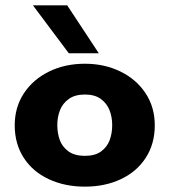

<svg xmlns="http://www.w3.org/2000/svg" viewBox="-20 -688 633 717"><path d="M35 -220Q35 -288 69.5 -340Q104 -392 163.5 -421Q223 -450 297 -450Q370 -450 429.5 -421Q489 -392 523.5 -340Q558 -288 558 -220Q558 -151 524.5 -99Q491 -47 431.5 -19Q372 9 297 9Q222 9 162 -19Q102 -47 68.5 -99Q35 -151 35 -220ZM399 -221Q399 -251 389 -276.5Q379 -302 356.5 -318.5Q334 -335 297 -335Q260 -335 237 -318.5Q214 -302 204 -276.5Q194 -251 194 -221Q194 -190 203.5 -164.5Q213 -139 236 -122.5Q259 -106 297 -106Q335 -106 357.5 -122.5Q380 -139 389.5 -164.5Q399 -190 399 -221ZM103 -668H231L349 -489H237Z"/></svg>

Font: Teachers[wght]
Style: Regular
Weight: 400
Designer: Alfredo Marco Pradil & Chank Diesel
Version: Version 1.000;Glyphs 3.1.2 (3151)